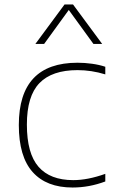

<svg xmlns="http://www.w3.org/2000/svg" viewBox="-20 -828 515 857"><path d="M64 -270Q64 -548 326 -548Q358 -548 390.5 -543.5Q423 -539 450 -530V-496Q388 -515 326 -515Q212 -515 156 -457Q100 -399 100 -272Q100 -143 152 -83.5Q204 -24 307 -24Q371.5 -24 450 -52V-18Q378 9 304 9Q187.5 9 125.8 -60Q64 -129 64 -270ZM436 -632H397L287 -783.5L177 -632H138L268 -808H306Z"/></svg>

Font: Encode Sans Expanded Thin
Style: Regular
Weight: 250
Width: 7
Designer: Multiple Designers
Foundry: Impallari Type
Version: Version 2.000